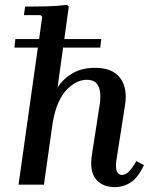

<svg xmlns="http://www.w3.org/2000/svg" viewBox="-20 -757 629 787"><path d="M539 -97 570 -80Q546 -29 516 -9.5Q486 10 450 10Q401 10 373.5 -22Q346 -54 357 -124L388 -324Q393 -353 390.5 -377Q388 -401 375.5 -415.5Q363 -430 335 -430Q317 -430 296.5 -421Q276 -412 255.5 -391.5Q235 -371 219 -335.5Q203 -300 195 -247L160 0H56L153 -688L146 -695H78L83 -730Q126 -730 170.5 -731Q215 -732 255 -737L262 -730L216 -399Q240 -435 278 -457Q316 -479 369 -479Q441 -479 472 -438Q503 -397 493 -329L457 -100Q453 -67 459.5 -53.5Q466 -40 480 -40Q496 -40 510.5 -56Q525 -72 539 -97ZM43 -597H395L391 -562H39Z"/></svg>

Font: Brygada 1918 SemiBold
Style: Italic
Weight: 600
Italic angle: -8°
Designer: Mateusz Machalski | Borys Kosmynka | Przemek Hoffer
Foundry: NIEPODLEGLA 2018
Version: Version 3.006